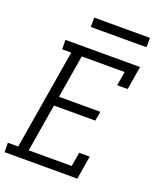

<svg xmlns="http://www.w3.org/2000/svg" viewBox="-169 -1016 932 1117"><g transform="rotate(20 297.5 -457.0)"><path d="M-4 0 -5 -58H59L162 -677H106L105 -735H567L543 -590H478L493 -677H227L183 -411H439L429 -353H173L124 -58H390L405 -145H470L446 0ZM218 -856V-914H563V-856Z"/></g></svg>

Font: Iosevka Etoile Light
Style: Italic
Weight: 300
Italic angle: -9°
Designer: Belleve Invis
Foundry: Belleve Invis
Version: Version 22.1.2; ttfautohint (v1.8.4)